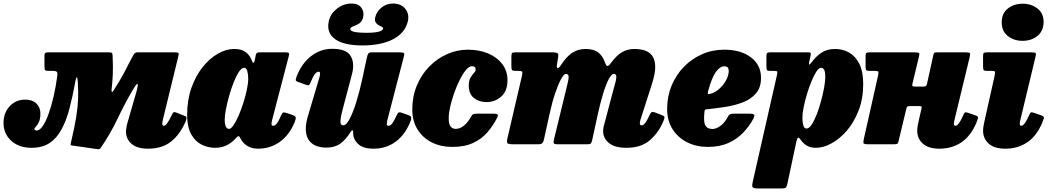

<svg xmlns="http://www.w3.org/2000/svg" viewBox="-60 -816 5939 1086"><path d="M948 -495 861.5 -140Q860.5 -135.5 859.2 -128Q858 -120.5 858 -116.5Q858 -104.5 866.5 -104.5Q875 -104.5 885.2 -118.2Q895.5 -132 912 -166Q916.5 -176.5 920.8 -180Q925 -183.5 934 -180.5L985.5 -160Q995 -157 995 -149.2Q995 -141.5 990 -129Q959 -57 908.5 -16Q858 25 777 25Q715.5 25 684 -2.5Q652.5 -30 652.5 -73Q652.5 -78.5 654.8 -93.5Q657 -108.5 660.5 -120L712.5 -300Q724.5 -346.5 716 -341.5Q707.5 -336.5 688.5 -303Q646 -230.5 605.2 -145Q564.5 -59.5 509.5 21Q504.5 28.5 494.5 27.8Q484.5 27 476 25.5L345 6.5Q339.5 5.5 339.5 1.2Q339.5 -3 341.5 -11Q361.5 -95 370.8 -152.5Q380 -210 381.8 -256.5Q383.5 -303 380 -353.5Q378.5 -377.5 374.8 -379Q371 -380.5 366.5 -356.5Q351.5 -273 333.5 -204Q315.5 -135 288.5 -84.8Q261.5 -34.5 220.5 -7.2Q179.5 20 119 20Q46.5 20 3.2 -20Q-40 -60 -40 -120Q-40 -178 -5.2 -215.2Q29.5 -252.5 82 -252.5Q123.5 -252.5 146 -230.2Q168.5 -208 168.5 -173.5Q168.5 -143.5 160 -126Q151.5 -108.5 143 -99.8Q134.5 -91 134.5 -87.5Q134.5 -82.5 138.8 -80Q143 -77.5 146.5 -77.5Q164 -77.5 181.2 -102.2Q198.5 -127 214.2 -170.2Q230 -213.5 242.8 -268.8Q255.5 -324 264 -385.5Q266.5 -402.5 262 -408.8Q257.5 -415 240.5 -415H214Q198.5 -415 195 -419.5Q191.5 -424 191.5 -440V-500Q191.5 -514.5 197.2 -517.2Q203 -520 216.5 -520H549Q566.5 -520 571.5 -517.8Q576.5 -515.5 577 -500Q580 -435 577.8 -390.5Q575.5 -346 571 -308.5Q570 -299.5 573 -296.5Q576 -293.5 581.5 -302.5Q606.5 -342 621.5 -367.8Q636.5 -393.5 646.8 -413.5Q657 -433.5 667.5 -454.2Q678 -475 694 -504Q702.5 -520 717 -520H926.5Q946 -520 949.2 -516Q952.5 -512 948 -495Z M1607 -126Q1578 -54 1523.8 -14.5Q1469.5 25 1399.5 25Q1366 25 1341.5 10.8Q1317 -3.5 1305 -24.5Q1298.5 -36 1296.5 -39.5Q1291 -48 1286.2 -45.2Q1281.5 -42.5 1270.5 -30.5Q1250 -8 1221.5 6Q1193 20 1157 20Q1117 20 1080.8 2.2Q1044.5 -15.5 1021.5 -56.5Q998.5 -97.5 998.5 -167.5Q998.5 -250 1022.5 -318.2Q1046.5 -386.5 1085.8 -435.8Q1125 -485 1171.8 -512Q1218.5 -539 1264.5 -539Q1308 -539 1331.2 -520.2Q1354.5 -501.5 1364.5 -473.5Q1367.5 -462 1372.8 -461Q1378 -460 1382.5 -482L1386.5 -504Q1388.5 -513 1392.8 -516.5Q1397 -520 1410 -520H1554Q1572 -520 1574.2 -515.5Q1576.5 -511 1573 -497L1479.5 -138.5Q1478.5 -134 1477 -127Q1475.5 -120 1475.5 -116Q1475.5 -104.5 1485.5 -104.5Q1494 -104.5 1504.5 -116Q1515 -127.5 1530 -163Q1536.5 -177.5 1541.2 -179.5Q1546 -181.5 1563 -176.5L1597.5 -164.5Q1610.5 -159.5 1612.5 -152.5Q1614.5 -145.5 1607 -126ZM1344 -370Q1344 -395 1338.8 -413.8Q1333.5 -432.5 1321 -432.5Q1306.5 -432.5 1291.2 -409.5Q1276 -386.5 1261.8 -350.2Q1247.5 -314 1236 -273.5Q1224.5 -233 1217.8 -197.2Q1211 -161.5 1211 -140Q1211 -87 1236 -87Q1247 -87 1261.2 -108.2Q1275.5 -129.5 1290 -163Q1304.5 -196.5 1316.8 -235.2Q1329 -274 1336.5 -309.8Q1344 -345.5 1344 -370Z M2163 -796Q2208 -796 2232 -766.8Q2256 -737.5 2247 -696Q2232 -630.5 2165.2 -595Q2098.5 -559.5 1993 -559Q1886 -558.5 1835.5 -594.5Q1785 -630.5 1800 -697Q1809 -738 1846 -767Q1883 -796 1928.5 -796Q1966 -796 1983.5 -773Q2001 -750 1994 -718.5Q1988.5 -694 1971.5 -683.2Q1954.5 -672.5 1938.8 -667.2Q1923 -662 1921.5 -654Q1916.5 -630.5 2013 -630.5Q2101.5 -630.5 2107 -654Q2108 -660 2100 -664Q2092 -668 2081.8 -673.5Q2071.5 -679 2064.8 -689.5Q2058 -700 2062.5 -718.5Q2069.5 -750 2097.5 -773Q2125.5 -796 2163 -796ZM1618.5 -385Q1646.5 -457.5 1700 -498.8Q1753.5 -540 1819 -540Q1899.5 -540 1923.5 -499.2Q1947.5 -458.5 1930.5 -395L1881.5 -210Q1868 -162 1865.8 -134.5Q1863.5 -107 1881.5 -107Q1898.5 -107 1917.8 -143.5Q1937 -180 1955.2 -238.8Q1973.5 -297.5 1988 -364L2014.5 -488Q2017.5 -502.5 2022 -511.2Q2026.5 -520 2044 -520H2195Q2216.5 -520 2222.8 -517.2Q2229 -514.5 2224.5 -497L2131.5 -138.5Q2128.5 -127.5 2127.8 -116Q2127 -104.5 2137 -104.5Q2148.5 -104.5 2158.5 -118Q2168.5 -131.5 2183 -162Q2187.5 -173 2192.2 -178Q2197 -183 2211.5 -178.5L2247.5 -165.5Q2261 -161.5 2264.8 -154.8Q2268.5 -148 2263 -133Q2234.5 -57.5 2180.2 -16.2Q2126 25 2052.5 25Q1993.5 25 1965.5 -1.8Q1937.5 -28.5 1937.5 -62.5V-72.5Q1937.5 -79 1932.8 -78.5Q1928 -78 1923 -69.5Q1895.5 -25.5 1864.2 -3.2Q1833 19 1784.5 19Q1759.5 19 1734 11Q1708.5 3 1690.5 -18.2Q1672.5 -39.5 1669.8 -78.2Q1667 -117 1687.5 -179L1746.5 -377.5Q1750 -389 1750.5 -399.8Q1751 -410.5 1741.5 -410.5Q1732 -410.5 1721.5 -397.5Q1711 -384.5 1696 -348.5Q1691 -337 1687.8 -334.5Q1684.5 -332 1669 -337L1625 -353Q1612.5 -357.5 1612.8 -364Q1613 -370.5 1618.5 -385Z M2810.5 -363Q2810.5 -301 2775 -269.8Q2739.5 -238.5 2691.5 -238.5Q2649.5 -238.5 2620.2 -262Q2591 -285.5 2591.5 -334Q2592 -362 2601.8 -377.8Q2611.5 -393.5 2621 -403.5Q2630.5 -413.5 2630.5 -423Q2630.5 -441.5 2609 -441.5Q2593 -441.5 2575.2 -420Q2557.5 -398.5 2540.2 -364Q2523 -329.5 2509 -289.8Q2495 -250 2486.5 -213Q2478 -176 2478 -150Q2477.5 -113 2489 -100Q2500.5 -87 2517.5 -87Q2540 -87 2562.2 -103.8Q2584.5 -120.5 2603.5 -154.5Q2608 -163.5 2613.5 -168.2Q2619 -173 2634.5 -173H2733.5Q2749.5 -173 2754.2 -168.5Q2759 -164 2752.5 -151Q2729.5 -105.5 2697 -67.8Q2664.5 -30 2616.2 -7.5Q2568 15 2497.5 15Q2434 15 2383 -10.2Q2332 -35.5 2302 -83.2Q2272 -131 2272 -197.5Q2272 -270.5 2297.8 -332.2Q2323.5 -394 2368 -439.5Q2412.5 -485 2469 -510Q2525.5 -535 2586.5 -535Q2651.5 -535 2702 -513.2Q2752.5 -491.5 2781.5 -452.8Q2810.5 -414 2810.5 -363Z M2855.5 -520H3067Q3083.5 -520 3091.8 -516Q3100 -512 3097.5 -496L3090 -449Q3087.5 -432.5 3094.2 -431Q3101 -429.5 3112.5 -447.5Q3143 -495 3176.2 -517Q3209.5 -539 3251.5 -539Q3295.5 -539 3320.8 -521.5Q3346 -504 3359.5 -468.5Q3368.5 -443.5 3375.5 -442.8Q3382.5 -442 3396 -460Q3427 -502.5 3458.2 -520.8Q3489.5 -539 3529 -539Q3558.5 -539 3584.8 -531.2Q3611 -523.5 3627.8 -502.2Q3644.5 -481 3646 -442.2Q3647.5 -403.5 3627.5 -341L3563 -140Q3560.5 -132.5 3559.8 -127Q3559 -121.5 3559 -118.5Q3559 -107 3569.5 -107Q3579 -107 3589.8 -121Q3600.5 -135 3615 -166.5Q3622 -180 3626.2 -182.2Q3630.5 -184.5 3645 -180L3677 -167.5Q3696.5 -161 3698.2 -154.8Q3700 -148.5 3690.5 -126Q3662.5 -62 3613.5 -21Q3564.5 20 3483.5 20Q3416 20 3383.8 -7.5Q3351.5 -35 3351.5 -73Q3351.5 -87.5 3354.5 -100.8Q3357.5 -114 3361 -125L3410 -310Q3424.5 -358 3426 -378Q3427.5 -398 3412 -398Q3398.5 -398 3382.8 -367.8Q3367 -337.5 3351.2 -286Q3335.5 -234.5 3321.5 -170.5L3289 -21Q3286.5 -10.5 3282.2 -5.2Q3278 0 3265 0H3094Q3075.5 0 3072.5 -5.5Q3069.5 -11 3073.5 -27.5L3149 -338Q3159.5 -379.5 3155.2 -388.8Q3151 -398 3140.5 -398Q3129.5 -398 3113 -367.8Q3096.5 -337.5 3079.2 -285.8Q3062 -234 3048 -169.5L3016.5 -26Q3013.5 -13.5 3007.5 -6.8Q3001.5 0 2985.5 0H2840.5Q2814 0 2809.8 -6.8Q2805.5 -13.5 2810 -33L2892 -386Q2896 -403.5 2894 -409.2Q2892 -415 2872.5 -415H2857.5Q2841.5 -415 2837 -418.8Q2832.5 -422.5 2832.5 -442V-494Q2832.5 -510.5 2835.8 -515.2Q2839 -520 2855.5 -520Z M3713.5 -200Q3713.5 -270.5 3738.5 -331.2Q3763.5 -392 3808 -437.8Q3852.5 -483.5 3910.8 -509.2Q3969 -535 4035.5 -535Q4130 -535 4187.2 -491.8Q4244.5 -448.5 4244.5 -375.5Q4244.5 -321 4216.2 -288Q4188 -255 4142 -237.2Q4096 -219.5 4042 -211.2Q3988 -203 3936.5 -197.5Q3929 -197 3927.2 -193.8Q3925.5 -190.5 3924.5 -182.5Q3918.5 -127 3929.5 -106.8Q3940.5 -86.5 3970 -86.5Q3991 -86.5 4014.8 -103.8Q4038.5 -121 4057 -155.5Q4061.5 -164.5 4068 -168.8Q4074.5 -173 4089.5 -173H4178.5Q4200.5 -173 4205.2 -167.2Q4210 -161.5 4201.5 -145Q4179 -103 4144.5 -66.5Q4110 -30 4060.5 -7.5Q4011 15 3943 15Q3879 15 3827 -11Q3775 -37 3744.2 -85.2Q3713.5 -133.5 3713.5 -200ZM3954 -284.5Q3981 -290 4005.5 -311Q4030 -332 4045.8 -360Q4061.5 -388 4062 -414Q4062 -424.5 4057.5 -432.8Q4053 -441 4036.5 -441Q4012.5 -441 3989.2 -409Q3966 -377 3945.5 -301Q3942.5 -289.5 3944 -285.8Q3945.5 -282 3954 -284.5Z M4298 -520H4509Q4520 -520 4523.8 -517.8Q4527.5 -515.5 4525.5 -504L4518 -470Q4514.5 -454 4516.8 -451Q4519 -448 4532 -465.5Q4557 -499 4588 -519Q4619 -539 4664 -539Q4706.5 -539 4742.5 -518.8Q4778.5 -498.5 4800.5 -455Q4822.5 -411.5 4822.5 -341.5Q4822.5 -259 4797 -192.2Q4771.5 -125.5 4731 -78.2Q4690.5 -31 4644 -5.5Q4597.5 20 4555 20Q4521 20 4500 5.5Q4479 -9 4466.5 -28.5Q4452 -49 4445.5 -20L4393.5 224Q4389.5 240.5 4384.2 245.2Q4379 250 4361 250H4227Q4199.5 250 4196.2 241.5Q4193 233 4197.5 213L4335 -393Q4338 -406 4336.2 -410.5Q4334.5 -415 4319.5 -415H4295.5Q4280.5 -415 4277.8 -419.8Q4275 -424.5 4275 -441V-499Q4275 -513.5 4279.8 -516.8Q4284.5 -520 4298 -520ZM4478.5 -149Q4478.5 -124.5 4483.8 -106.8Q4489 -89 4502 -89Q4516.5 -89 4531.2 -111.5Q4546 -134 4559.8 -169.5Q4573.5 -205 4584.2 -245Q4595 -285 4601.5 -321Q4608 -357 4608 -379Q4608 -408.5 4602 -420.5Q4596 -432.5 4583.5 -432.5Q4572 -432.5 4558 -411.5Q4544 -390.5 4530.2 -357Q4516.5 -323.5 4504.8 -285Q4493 -246.5 4485.8 -210.2Q4478.5 -174 4478.5 -149Z M5424 -490 5339 -138.5Q5335.5 -125.5 5335.5 -116Q5335.5 -104.5 5344 -104.5Q5362 -104.5 5386.5 -160Q5393 -175.5 5397 -179.2Q5401 -183 5415.5 -178L5460 -162.5Q5474.5 -157 5471.5 -146.2Q5468.5 -135.5 5462 -120Q5429.5 -45 5376.5 -10Q5323.5 25 5253.5 25Q5192 25 5160 -3.5Q5128 -32 5128 -77Q5128 -91.5 5131.8 -110Q5135.5 -128.5 5138 -140L5152.5 -203Q5154.5 -211.5 5151.5 -213.8Q5148.5 -216 5137 -216H5088.5Q5077.5 -216 5073.2 -213.8Q5069 -211.5 5067 -203L5022 -16Q5019.5 -5 5014.5 -2.5Q5009.5 0 4995.5 0H4849.5Q4825.5 0 4824 -7Q4822.5 -14 4826.5 -32L4906 -386Q4910 -404.5 4908.2 -409.8Q4906.5 -415 4887.5 -415H4859.5Q4844 -415 4840 -419.2Q4836 -423.5 4836 -440V-499Q4836 -513.5 4840.8 -516.8Q4845.5 -520 4859.5 -520H5110.5Q5135.5 -520 5138.8 -515.2Q5142 -510.5 5136.5 -490L5101.5 -345Q5098 -332 5101.8 -329Q5105.5 -326 5122.5 -326H5162Q5174.5 -326 5178.2 -330.8Q5182 -335.5 5184 -345L5218 -499Q5220.5 -513.5 5224 -516.8Q5227.5 -520 5241.5 -520H5398Q5423 -520 5426 -515.2Q5429 -510.5 5424 -490Z M5606 -690Q5606 -741 5640.8 -768Q5675.5 -795 5724 -795Q5773 -795 5808 -768Q5843 -741 5843 -690Q5841.5 -639 5807.2 -612Q5773 -585 5724 -585Q5675.5 -585 5640.8 -612Q5606 -639 5606 -690ZM5796 -490 5711.5 -138.5Q5708 -125.5 5708 -116Q5708 -104.5 5716.5 -104.5Q5734.5 -104.5 5759 -160Q5765.5 -175.5 5769.5 -179.2Q5773.5 -183 5788 -178L5832.5 -162.5Q5847 -157 5844 -146.2Q5841 -135.5 5834.5 -120Q5802 -45 5749 -10Q5696 25 5626 25Q5564.5 25 5532.5 -3.5Q5500.5 -32 5500.5 -77Q5500.5 -91.5 5504.2 -110Q5508 -128.5 5510.5 -140L5565.5 -386Q5569.5 -404.5 5568 -409.8Q5566.5 -415 5549.5 -415H5524Q5508.5 -415 5504.5 -419.2Q5500.5 -423.5 5500.5 -440V-499Q5500.5 -513.5 5505.2 -516.8Q5510 -520 5524 -520H5770Q5795 -520 5798.2 -515.2Q5801.5 -510.5 5796 -490Z"/></svg>

Font: Besley* Narrow Fatface
Style: Italic
Weight: 900
Width: 4
Italic angle: -13°
Designer: Owen Earl
Foundry: indestructible type*
Version: Version 3.000; ttfautohint (v1.8.3)